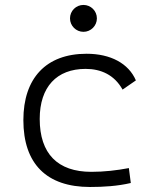

<svg xmlns="http://www.w3.org/2000/svg" viewBox="-20 -744 626 774"><path d="M342.8 9.8C396.5 9.8 454.1 6.3 507.3 -6.3L499.5 -66.4C450.7 -57.1 399.4 -51.3 348.1 -51.3C212.4 -51.3 140.1 -124.5 140.1 -264.6C140.1 -393.6 208.5 -466.3 325.2 -466.3C386.7 -466.3 440.9 -442.4 474.1 -382.8L527.8 -419.9C498.5 -488.3 425.8 -527.3 329.1 -527.3C165.5 -527.3 74.2 -428.7 74.2 -259.8C74.2 -83.5 168 9.8 342.8 9.8ZM316.4 -615.7C346.2 -615.7 370.6 -640.1 370.6 -669.9C370.6 -700.2 346.2 -724.1 316.4 -724.1C286.6 -724.1 262.2 -700.2 262.2 -669.9C262.2 -640.1 286.6 -615.7 316.4 -615.7Z"/></svg>

Font: Cascadia Code Light
Style: Regular
Weight: 300
Monospace: yes
Designer: Aaron Bell
Foundry: Saja Typeworks
Version: Version 2404.023